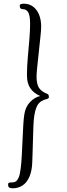

<svg xmlns="http://www.w3.org/2000/svg" viewBox="-20 -776 361 1040"><path d="M49 244Q44 244 40 243Q36 242 32 241Q24 238 24 224Q24 216 28 214Q32 212 48 212Q56 212 64.5 207.5Q73 203 80.5 187Q88 171 92 137Q96 107 98 66.5Q100 26 102 -16.5Q104 -59 106 -96.5Q108 -134 112 -158Q118 -197 142.5 -223Q167 -249 198 -256Q164 -270 145 -297Q126 -324 126 -369Q126 -413 130.5 -463.5Q135 -514 139 -562Q143 -610 143 -646Q143 -694 132.5 -710Q122 -726 106 -726Q96 -726 91.5 -730.5Q87 -735 87 -745Q87 -752 94 -754Q97 -755 101 -755.5Q105 -756 109 -756Q137 -756 158 -741Q179 -726 191 -698Q203 -670 203 -631Q203 -614 199 -577Q195 -540 190.5 -497Q186 -454 182 -416.5Q178 -379 178 -361Q178 -321 191 -300.5Q204 -280 237 -267Q242 -265 243.5 -260Q245 -255 245 -250Q245 -247 242.5 -244.5Q240 -242 235 -240Q198 -232 183 -206Q168 -180 163 -127Q162 -120 161 -94Q160 -68 159 -33.5Q158 1 157 35.5Q156 70 155 96Q154 148 139.5 181Q125 214 101.5 229Q78 244 49 244Z"/></svg>

Font: Briem Hand Thin
Style: Regular
Weight: 100
Designer: Gunnlaugur SE Briem, Eben Sorkin
Foundry: Sorkin Type Co.
Version: Version 1.003